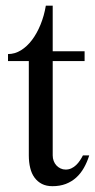

<svg xmlns="http://www.w3.org/2000/svg" viewBox="-20 -637 330 667"><path d="M7.8 -424.8V-449.2Q31.7 -449.2 53 -462.4Q74.2 -475.6 91.3 -498.3Q108.4 -521 120.8 -551.5Q133.3 -582 139.2 -617.2H163.1V-459H273.9V-424.8H163.1V-97.2Q163.1 -86.9 166.5 -77.9Q169.9 -68.8 176 -62.3Q182.1 -55.7 190.4 -51.8Q198.7 -47.9 208 -47.9Q218.8 -47.9 228 -52.2Q237.3 -56.6 244.6 -63.7Q252 -70.8 257.8 -79.6Q263.7 -88.4 268.1 -97.2H290Q282.7 -73.7 271.5 -54Q260.3 -34.2 244.6 -20Q229 -5.9 208.5 2Q188 9.8 162.1 9.8Q141.1 9.8 125.7 2Q110.4 -5.9 100.1 -19.8Q89.8 -33.7 85 -53.5Q80.1 -73.2 80.1 -97.2V-424.8Z"/></svg>

Font: Chandrasa
Style: Regular
Weight: 400
Designer: R.S. Wihananto
Foundry: R.S. Wihananto
Version: Version 2.0.1